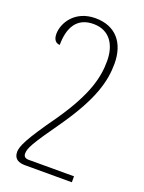

<svg xmlns="http://www.w3.org/2000/svg" viewBox="-141 -569 661 879"><g transform="rotate(20 189.0 -129.5)"><path d="M169 -501C68 -501 24 -425 24 -372C24 -343 38 -330 56 -330C56 -414 88 -473 169 -473C249 -473 285 -412 285 -335C285 -256 265 -166 157 -10C60 126 40 169 40 197C40 233 67 242 94 242H323V213H102C83 213 77 203 77 192C77 165 90 140 187 3C297 -156 321 -250 321 -335C321 -435 268 -501 169 -501Z"/></g></svg>

Font: Noto Serif Armenian Condensed ExtraLight
Style: Regular
Weight: 200
Width: 3
Designer: Monotype Design Team
Foundry: Monotype Imaging Inc.
Version: Version 2.008